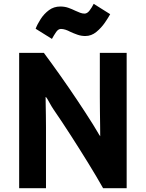

<svg xmlns="http://www.w3.org/2000/svg" viewBox="-20 -974 761 1002"><path d="M425 -786Q457 -786 483 -807.5Q509 -829 527.5 -856Q546 -883 555 -900L469 -954Q459 -934 447 -918.5Q435 -903 421 -903Q410 -903 398 -907.5Q386 -912 373 -918Q357 -926 337.5 -933Q318 -940 295 -940Q261 -940 235.5 -921Q210 -902 192.5 -875Q175 -848 166 -824L251 -771Q262 -791 273 -807Q284 -823 298 -823Q309 -823 321.5 -819Q334 -815 347 -808Q364 -800 384 -793Q404 -786 425 -786ZM641 8V-698H501V-467Q501 -433 501.5 -394Q502 -355 502.5 -320.5Q503 -286 503 -263Q498 -269 488.5 -286Q479 -303 465 -325Q426 -387 382.5 -452Q339 -517 294.5 -580Q250 -643 209 -698H80V8H220V-311Q220 -339 219.5 -370.5Q219 -402 218.5 -428.5Q218 -455 218 -468Q221 -468 227.5 -457Q234 -446 242.5 -430.5Q251 -415 260 -402Q304 -338 350 -266.5Q396 -195 439.5 -124.5Q483 -54 518 8Z"/></svg>

Font: Repo Bold
Style: Bold
Weight: 700
Designer: Stefan Peev
Foundry: Context Ltd
Version: Version 1.502